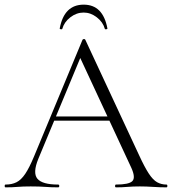

<svg xmlns="http://www.w3.org/2000/svg" viewBox="-22 -806 740 826"><path d="M200 -287 209 -305H468L475 -287ZM694 -12Q698 -12 698 -6Q698 0 694 0Q666 0 636.5 -2Q607 -4 580 -4Q549 -4 526.5 -2Q504 0 477 0Q473 0 473 -6Q473 -12 477 -12Q533 -12 547.5 -27Q562 -42 543 -84L317 -570L336 -587L143 -123Q118 -62 139 -37Q160 -12 228 -12Q233 -12 233 -6Q233 0 228 0Q198 0 173 -2Q148 -4 110 -4Q75 -4 53.5 -2Q32 0 2 0Q-2 0 -2 -6Q-2 -12 2 -12Q29 -12 49 -22Q69 -32 86.5 -58Q104 -84 124 -132L333 -635Q335 -638 339.5 -638Q344 -638 345 -635L577 -137Q600 -87 618 -59.5Q636 -32 654 -22Q672 -12 694 -12ZM246 -682Q245 -679 239.5 -680Q234 -681 235 -684Q254 -786 338 -786Q421 -786 440 -684Q441 -681 435.5 -680Q430 -679 429 -682Q421 -711 394.5 -731.5Q368 -752 338 -752Q307 -752 280.5 -731.5Q254 -711 246 -682Z"/></svg>

Font: Cormorant Infant Light
Style: Regular
Weight: 300
Designer: Christian Thalmann (Catharsis Fonts)
Foundry: Catharsis Fonts
Version: Version 4.001